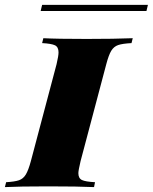

<svg xmlns="http://www.w3.org/2000/svg" viewBox="-68 -764 624 784"><path d="M252 -57Q252 -36 266.5 -29Q281 -22 320 -20L316 0Q252 -3 129 -3Q10 -3 -48 0L-43 -20Q-8 -22 9.5 -28Q27 -34 37.5 -51.5Q48 -69 58 -106L163 -502Q171 -536 171 -550Q171 -572 156.5 -579Q142 -586 104 -588L109 -608Q164 -605 286 -605Q399 -605 474 -608L469 -588Q432 -586 414.5 -580Q397 -574 386.5 -557Q376 -540 366 -502L261 -106Q252 -68 252 -57ZM530 -719H98L104 -744H536Z"/></svg>

Font: Playfair Display SC Black
Style: Italic
Weight: 900
Italic angle: -14°
Designer: Claus Eggers Sørensen
Foundry: Claus Eggers Sørensen
Version: Version 1.200; ttfautohint (v1.6)